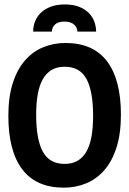

<svg xmlns="http://www.w3.org/2000/svg" viewBox="-20 -845 590 876"><path d="M531.7 -321.8Q531.7 -234.9 511.5 -171.9Q491.2 -108.9 455.8 -68.4Q420.4 -27.8 372.8 -8.3Q325.2 11.2 271 11.2Q145 11.2 81.5 -72.5Q18.1 -156.2 18.1 -315.9Q18.1 -402.8 38.3 -465.8Q58.6 -528.8 94 -569.3Q129.4 -609.9 177 -629.4Q224.6 -648.9 278.8 -648.9Q404.8 -648.9 468.3 -565.4Q531.7 -481.9 531.7 -321.8ZM404.8 -315.9Q404.8 -429.2 374.5 -484.9Q344.2 -540.5 274.9 -540.5Q240.2 -540.5 215.8 -526.1Q191.4 -511.7 175.5 -483.9Q159.7 -456.1 152.3 -415.3Q145 -374.5 145 -321.8Q145 -208.5 175.5 -152.8Q206.1 -97.2 274.9 -97.2Q309.6 -97.2 334.2 -111.6Q358.9 -126 374.5 -153.8Q390.1 -181.6 397.5 -222.4Q404.8 -263.2 404.8 -315.9ZM131.3 -700.7Q131.3 -725.1 140.1 -747.6Q148.9 -770 166.7 -787.1Q184.6 -804.2 211.9 -814.5Q239.3 -824.7 276.4 -824.7Q313.5 -824.7 340.3 -814.2Q367.2 -803.7 384.5 -786.4Q401.9 -769 410.2 -746.6Q418.5 -724.1 418.5 -700.7H333Q333 -708.5 329.6 -716.8Q326.2 -725.1 319.3 -731.7Q312.5 -738.3 301.3 -742.4Q290 -746.6 274.9 -746.6Q245.6 -746.6 231.2 -733.4Q216.8 -720.2 216.8 -700.7ZM0 -638.2Z"/></svg>

Font: Code New Roman
Style: Bold
Weight: 700
Monospace: yes
Designer: Sam Radian
Foundry: Code New Roman
Version: Version 1.508 October 19, 2014